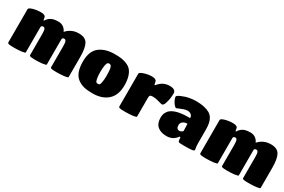

<svg xmlns="http://www.w3.org/2000/svg" viewBox="87 -1559 3759 2539"><g transform="rotate(30 1966.0 -290.0)"><path d="M698.2 -431.2Q667 -431.2 667 -404.8V-20Q667 -9.3 610.8 -2Q555.2 3.9 500 3.9Q464.4 3.9 445.3 1.5Q426.3 -1 419.7 -5.9Q413.1 -10.7 413.1 -20V-336.9Q413.1 -393.6 403.8 -412.1Q397 -429.7 380.9 -431.2Q346.2 -431.2 346.2 -404.8V-20Q346.2 -9.3 291 -2Q236.8 3.9 175.8 3.9Q118.2 3.9 99.1 -1.2Q80.1 -6.3 80.1 -20V-526.9Q80.1 -546.9 137.2 -564Q193.4 -580.1 256.8 -580.1Q320.8 -580.1 328.1 -547.9L336.9 -503.9H344.2Q379.9 -563 439.9 -580.1Q472.7 -588.9 517.1 -588.9Q605.5 -588.9 644 -504.9Q675.3 -543 722.9 -565.9Q770.5 -588.9 830.1 -588.9Q930.2 -588.9 964.8 -526.9Q1000 -463.9 1000 -330.1V-20Q1000 -9.3 942.9 -2Q885.7 3.9 826.2 3.9Q768.6 3.9 750 -1Q733.9 -6.3 733.9 -20V-336.9Q733.9 -394.5 725.1 -412.1Q718.3 -429.7 698.2 -431.2Z M1377.9 8.8Q1300.8 8.8 1247.3 -4.4Q1193.8 -17.6 1150.9 -49.8Q1060.1 -115.2 1060.1 -295.9Q1060.1 -456.1 1152.8 -524.9Q1239.3 -588.9 1377.9 -588.9Q1440.9 -588.9 1481.9 -583Q1522.9 -577.1 1564 -560.1Q1609.9 -540.5 1633.8 -511.2Q1662.1 -479 1678.5 -423.8Q1694.8 -368.7 1694.8 -295.9Q1694.8 -143.1 1608.9 -66.9Q1523.9 8.8 1377.9 8.8ZM1404.8 -431.2Q1394 -443.4 1378.7 -444.1Q1363.3 -444.8 1354 -436Q1343.8 -428.7 1335.9 -389.9Q1328.1 -351.1 1328.1 -289.1Q1328.1 -227.1 1335.9 -188.7Q1343.8 -150.4 1354 -143.1Q1362.3 -136.2 1377.9 -136.2Q1395.5 -136.2 1403.8 -144.5Q1412.1 -152.8 1418 -186Q1425.8 -224.1 1425.8 -275.9Q1425.8 -353 1420.9 -384.8Q1416 -416.5 1404.8 -431.2Z M2044.9 -311V-20Q2044.9 -9.3 1987.8 -2Q1932.1 3.9 1870.6 3.9Q1813 3.9 1793.9 -1.2Q1774.9 -6.3 1774.9 -20V-520Q1774.9 -539.6 1833 -559.1Q1892.1 -579.1 1953.6 -579.1Q2016.6 -579.1 2023.9 -543.9L2034.7 -498H2042Q2082.5 -547.4 2125 -568.1Q2167.5 -588.9 2218.8 -588.9Q2265.6 -588.9 2288.3 -572.5Q2311 -556.2 2311 -527.8Q2311 -446.3 2286.6 -372.1Q2272 -324.2 2246.6 -324.2Q2236.8 -324.2 2187 -338.9Q2135.7 -354 2099.6 -354Q2065.4 -354 2055.2 -344.7Q2044.9 -335.4 2044.9 -311Z M2508.3 8.8Q2420.4 8.8 2370.4 -34.2Q2320.3 -77.1 2320.3 -165Q2320.3 -207 2335.4 -239.3Q2350.6 -271.5 2377.7 -293Q2404.8 -314.5 2445.6 -328.4Q2486.3 -342.3 2534.9 -348.1Q2583.5 -354 2644.5 -354H2662.6Q2662.6 -387.7 2639.9 -405.3Q2617.2 -422.9 2584.5 -422.9Q2559.6 -422.9 2525.1 -410.9Q2490.7 -398.9 2465.1 -387Q2439.5 -375 2436.5 -375Q2423.8 -375 2404.1 -397.7Q2384.3 -420.4 2368.9 -451.9Q2353.5 -483.4 2353.5 -505.9Q2353.5 -512.2 2366.9 -522.2Q2380.4 -532.2 2406.2 -543.7Q2432.1 -555.2 2464.4 -565.4Q2496.6 -575.7 2539.1 -582.3Q2581.5 -588.9 2623.5 -588.9Q2685.1 -588.9 2739.7 -578.1Q2792.5 -566.9 2827.6 -546.6Q2862.8 -526.4 2882.8 -494.1Q2902.8 -461.9 2910.9 -421.9Q2918.9 -381.8 2919.4 -325.2V-129.9Q2919.4 -101.6 2921.4 -77.1Q2922.9 -64 2924.8 -50.5Q2926.8 -37.1 2928.2 -29.8Q2929.7 -22.5 2929.7 -21Q2929.7 -12.7 2916.5 -7.3Q2903.3 -2 2875.2 0Q2847.2 2 2827.4 2.4Q2807.6 2.9 2771.5 2.9Q2727.5 2.9 2712.2 1.2Q2696.8 -0.5 2690.4 -6.1Q2684.1 -11.7 2682.6 -27.8L2677.7 -71.8H2663.6Q2608.4 8.8 2508.3 8.8ZM2673.3 -162.1 2669.4 -272Q2629.4 -272 2602.1 -252Q2574.7 -231.9 2574.7 -196.8Q2574.7 -166 2587.6 -151.1Q2600.6 -136.2 2622.6 -136.2Q2633.3 -136.2 2646 -142.1Q2658.7 -147.9 2666 -154.1Q2673.3 -160.2 2673.3 -162.1Z M3630.4 -431.2Q3599.1 -431.2 3599.1 -404.8V-20Q3599.1 -9.3 3543 -2Q3487.3 3.9 3432.1 3.9Q3396.5 3.9 3377.4 1.5Q3358.4 -1 3351.8 -5.9Q3345.2 -10.7 3345.2 -20V-336.9Q3345.2 -393.6 3335.9 -412.1Q3329.1 -429.7 3313 -431.2Q3278.3 -431.2 3278.3 -404.8V-20Q3278.3 -9.3 3223.1 -2Q3168.9 3.9 3107.9 3.9Q3050.3 3.9 3031.2 -1.2Q3012.2 -6.3 3012.2 -20V-526.9Q3012.2 -546.9 3069.3 -564Q3125.5 -580.1 3189 -580.1Q3252.9 -580.1 3260.3 -547.9L3269 -503.9H3276.4Q3312 -563 3372.1 -580.1Q3404.8 -588.9 3449.2 -588.9Q3537.6 -588.9 3576.2 -504.9Q3607.4 -543 3655 -565.9Q3702.6 -588.9 3762.2 -588.9Q3862.3 -588.9 3897 -526.9Q3932.1 -463.9 3932.1 -330.1V-20Q3932.1 -9.3 3875 -2Q3817.9 3.9 3758.3 3.9Q3700.7 3.9 3682.1 -1Q3666 -6.3 3666 -20V-336.9Q3666 -394.5 3657.2 -412.1Q3650.4 -429.7 3630.4 -431.2Z"/></g></svg>

Font: GGS TheRock Black
Style: Regular
Weight: 900
Designer: Rodrigo Fuenzalida (2012); Goodgame Studios (2014)
Foundry: Rodrigo Fuenzalida,2012;  GGS,2014
Version: Version 1.002 | FøM Mod